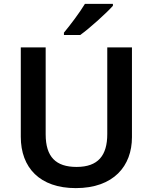

<svg xmlns="http://www.w3.org/2000/svg" viewBox="-20 -958 787 988"><path d="M561 -928V-938H417C390 -893 340 -827 309 -790V-778H393C442 -813 528 -891 561 -928ZM659 -252V-714H532V-268C532 -158 485 -99 374 -99C268 -99 215 -150 215 -267V-714H87V-254C87 -95 185 10 370 10C565 10 659 -104 659 -252Z"/></svg>

Font: Noto Sans Gurmukhi SemiBold
Style: Regular
Weight: 600
Designer: Jelle Bosma - Monotype Design Team
Foundry: Monotype Imaging Inc.
Version: Version 2.004